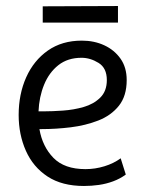

<svg xmlns="http://www.w3.org/2000/svg" viewBox="-20 -614 483 638"><path d="M259 4Q186 4 138 -27.5Q90 -59 66 -113Q42 -167 42 -232Q42 -301 67 -357Q92 -413 139 -446Q186 -479 252 -479Q293 -479 326.5 -463.5Q360 -448 380.5 -419Q401 -390 401 -348Q401 -295 375 -262.5Q349 -230 306.5 -213.5Q264 -197 215 -191Q166 -185 119 -185H111Q121 -127 157.5 -89.5Q194 -52 264 -52Q296 -52 327 -61.5Q358 -71 381 -88L398 -34Q379 -20 356 -11.5Q333 -3 308.5 0.5Q284 4 259 4ZM108 -244H125Q153 -244 189 -246.5Q225 -249 258 -258.5Q291 -268 313 -289.5Q335 -311 335 -348Q335 -388 307.5 -405Q280 -422 251 -422Q205 -422 174 -397.5Q143 -373 126.5 -332.5Q110 -292 108 -244ZM122 -539V-593L372 -594V-539Z"/></svg>

Font: Kreon Light Light
Style: Regular
Weight: 300
Version: Version 2.002